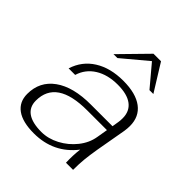

<svg xmlns="http://www.w3.org/2000/svg" viewBox="-196 -834 974 974"><g transform="rotate(45 291.0 -347.5)"><path d="M37 -108Q37 -197 107 -247.5Q177 -298 303 -298H459L465 -335Q467 -345 467 -363Q467 -413 432 -439.5Q397 -466 329 -466Q257 -466 207.5 -435Q158 -404 141 -348H94Q117 -421 180 -460.5Q243 -500 335 -500Q425 -500 473 -464Q521 -428 521 -361Q521 -344 518 -324L489 -160Q481 -112 477.5 -77.5Q474 -43 474 0H423Q421 -51 427 -98Q343 10 202 10Q121 10 79 -20.5Q37 -51 37 -108ZM443 -205 453 -264H311Q92 -264 92 -115Q92 -69 125.5 -45.5Q159 -22 224 -22Q273 -22 320.5 -47Q368 -72 401.5 -114Q435 -156 443 -205ZM346 -705H400L490 -560H462L367 -673L232 -560H204Z"/></g></svg>

Font: Fahkwang ExtraLight
Style: Italic
Weight: 275
Italic angle: -10°
Designer: Suppakit Chalermlarp | Katatrad Co.,Ltd.
Foundry: Cadson Demak Co.,Ltd.
Version: Version 1.000; ttfautohint (v1.6)